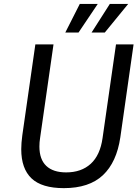

<svg xmlns="http://www.w3.org/2000/svg" viewBox="-20 -964 714 994"><path d="M90 -191.5Q90 -222.5 95.5 -263.5L163 -734H257L187.5 -249.5Q184 -227 184 -205.5Q184 -139 219.5 -105.2Q255 -71.5 322.5 -71.5Q401 -71.5 449.8 -116Q498.5 -160.5 511 -249.5L580.5 -734H671.5L603 -253.5Q584 -124 512.8 -57Q441.5 10 310.5 10Q196.5 10 143.2 -40.5Q90 -91 90 -191.5ZM486 -943.5 386.5 -795.5H318L393 -943.5ZM548.5 -943.5H643.5L522.5 -795.5H454Z"/></svg>

Font: 1883 Sans
Style: Italic
Weight: 400
Italic angle: -8°
Designer: 1883 Sans project is a fork of Public Sans.
Version: Version 1.009